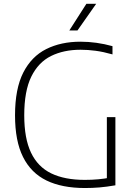

<svg xmlns="http://www.w3.org/2000/svg" viewBox="-20 -964 696 990"><path d="M418 5.5Q300 5.5 220 -33.2Q140 -72 98.8 -154.5Q57.5 -237 57.5 -369Q57.5 -506.5 100 -589.8Q142.5 -673 218.5 -711Q294.5 -749 395 -749Q436.5 -749 477.5 -743.2Q518.5 -737.5 560 -726V-683.5Q512.5 -697 472.8 -702.2Q433 -707.5 395.5 -707.5Q308.5 -707.5 243.2 -675.2Q178 -643 141.5 -569Q105 -495 105 -369.5Q105 -250 140 -176.8Q175 -103.5 244.2 -70Q313.5 -36.5 417 -36.5Q455 -36.5 486.8 -39.5Q518.5 -42.5 547 -48L531 -27V-360H575V-8.5Q528.5 -0.5 492.5 2.5Q456.5 5.5 418 5.5ZM337.5 -807 425.5 -944.5H476L379.5 -807Z"/></svg>

Font: Encode Sans Condensed Thin ExtraLight
Style: Regular
Weight: 250
Version: Version 3.002